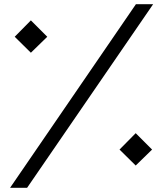

<svg xmlns="http://www.w3.org/2000/svg" viewBox="-20 -894 779 914"><path d="M28 0H109L709 -874H627ZM50 -719 127 -643 205 -719 127 -797ZM549 -182 626 -106 704 -182 626 -260Z"/></svg>

Font: Wafeq Medium
Style: Regular
Weight: 500
Designer: Rasmus Andersson & Azza Alameddine
Foundry: Google & TypeTogether
Version: Version 3.000;January 28, 2025;FontCreator 15.0.0.3014 64-bi